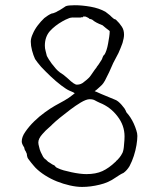

<svg xmlns="http://www.w3.org/2000/svg" viewBox="-20 -699 626 746"><path d="M263.7 -340.8 250 -346.7Q238.3 -351.6 217.8 -367.2Q197.3 -382.8 177.2 -401.9Q157.2 -420.9 139.6 -439.5Q123 -459 116.2 -469.7Q109.4 -484.4 104.5 -502.9Q99.6 -521.5 99.6 -537.1Q99.6 -550.8 107.4 -567.4Q114.3 -584 126.5 -600.1Q138.7 -616.2 152.3 -628.9Q167 -640.6 180.7 -646.5Q182.6 -646.5 186.5 -647.5Q189.5 -648.4 191.4 -649.4Q198.2 -651.4 205.1 -656.2Q211.9 -659.2 215.8 -662.1Q218.8 -664.1 223.6 -667Q230.5 -670.9 235.4 -674.8Q244.1 -678.7 270.5 -678.7Q298.8 -678.7 332 -672.9Q365.2 -667 389.6 -653.3Q394.5 -649.4 398.4 -646.5Q402.3 -643.6 407.2 -639.6L413.1 -633.8Q416 -630.9 419.9 -627.9Q423.8 -624 427.7 -624Q428.7 -624 430.7 -622.1Q444.3 -609.4 453.1 -595.7Q461.9 -583 461.9 -564.5Q461.9 -551.8 456.1 -532.2Q449.2 -512.7 440.4 -493.2Q420.9 -455.1 419.9 -454.1Q404.3 -417 387.7 -385.7Q380.9 -374 376 -369.1Q369.1 -363.3 363.3 -357.4Q358.4 -352.5 354.5 -349.6L347.7 -344.7L355.5 -341.8Q372.1 -334 389.6 -327.1L424.8 -312.5Q431.6 -310.5 439 -304.7Q446.3 -298.8 452.6 -291.5Q459 -284.2 463.9 -277.3Q468.8 -269.5 470.7 -263.7L471.7 -262.7V-261.7Q478.5 -254.9 486.3 -243.2Q494.1 -231.4 500 -218.3Q505.9 -205.1 509.8 -192.4Q513.7 -180.7 513.7 -170.9Q513.7 -156.2 510.3 -135.3Q506.8 -114.3 500 -93.3Q493.2 -72.3 483.4 -53.7Q473.6 -37.1 460 -27.3Q451.2 -23.4 443.8 -18.6Q436.5 -13.7 428.7 -8.8Q401.4 10.7 367.2 18.6Q332 27.3 298.8 27.3Q277.3 27.3 251.5 21.5Q225.6 15.6 201.2 5.9Q176.8 -3.9 155.3 -17.6Q133.8 -31.2 118.2 -46.9Q116.2 -48.8 111.3 -54.7Q106.4 -60.5 101.1 -66.9Q95.7 -73.2 91.8 -79.1Q87.9 -84 86.9 -86.9Q85.9 -90.8 85 -93.8Q85 -97.7 84 -102.5L83 -103.5Q82 -106.4 81.1 -108.4Q80.1 -111.3 77.1 -115.2Q76.2 -118.2 75.2 -120.1Q75.2 -123 73.2 -127.9H72.3V-128.9Q64.5 -140.6 64.5 -149.4Q64.5 -167 78.1 -186.5Q92.8 -208 112.8 -227.5Q132.8 -247.1 155.3 -263.2Q177.7 -279.3 193.4 -288.1Q212.9 -298.8 230.5 -308.6Q248 -318.4 264.6 -332L270.5 -336.9ZM440.4 -493.2ZM180.7 -646.5H179.7Q180.7 -646.5 180.7 -646.5ZM116.2 -469.7ZM314.5 -633.8Q312.5 -634.8 309.6 -634.8H302.7V-631.8Q298.8 -632.8 295.9 -631.8L293 -630.9H270.5Q253.9 -631.8 245.1 -627Q234.4 -623 222.7 -616.2Q193.4 -599.6 173.8 -578.1Q154.3 -555.7 154.3 -521.5Q154.3 -510.7 157.2 -501Q161.1 -484.4 162.1 -481.4Q168 -469.7 180.7 -452.1Q199.2 -427.7 210 -419.9H210.9V-418.9Q228.5 -408.2 244.1 -393.6Q269.5 -369.1 279.3 -370.1Q294.9 -370.1 306.6 -380.9Q326.2 -395.5 333 -406.2Q351.6 -433.6 355.5 -437.5V-438.5Q362.3 -446.3 373 -463.9V-464.8H374Q377.9 -472.7 378.9 -476.6Q380.9 -482.4 384.8 -486.3H385.7Q389.6 -492.2 393.6 -503.9Q397.5 -515.6 399.9 -529.3Q402.3 -543 404.3 -555.7Q406.2 -568.4 406.2 -576.2V-578.1L404.3 -580.1Q397.5 -585 391.6 -589.8Q380.9 -598.6 379.9 -599.6L378.9 -600.6Q350.6 -611.3 338.9 -622.1Q335.9 -624 331.1 -625Q329.1 -626 327.1 -626Q325.2 -628.9 322.3 -629.9L320.3 -630.9L319.3 -631.8H318.4ZM186.5 -58.6 190.4 -56.6Q192.4 -54.7 193.4 -54.7Q193.4 -53.7 194.3 -53.7V-52.7Q198.2 -47.9 204.1 -45.9Q213.9 -41 227.5 -37.1Q242.2 -33.2 257.8 -29.8Q273.4 -26.4 289.1 -24.4Q304.7 -22.5 315.4 -22.5Q352.5 -22.5 377.9 -34.2Q403.3 -45.9 428.7 -70.3H429.7V-71.3Q432.6 -75.2 435.5 -77.1L436.5 -78.1L437.5 -79.1Q441.4 -84 443.4 -85.9L444.3 -86.9Q450.2 -93.8 456.1 -105.5Q460.9 -117.2 461.9 -136.7Q463.9 -155.3 463.9 -168.9Q463.9 -211.9 436.5 -247.1Q409.2 -283.2 367.2 -299.8Q360.4 -302.7 356.9 -304.7Q353.5 -306.6 349.6 -308.6Q341.8 -313.5 328.1 -313.5Q315.4 -313.5 293.9 -300.8Q274.4 -289.1 252.9 -272.9Q231.4 -256.8 212.4 -241.2Q193.4 -225.6 184.6 -216.8H183.6V-215.8Q180.7 -212.9 177.7 -210Q173.8 -207 168.9 -202.1Q158.2 -193.4 144.5 -177.7Q128.9 -160.2 128.9 -145.5Q128.9 -138.7 131.8 -128.9Q133.8 -118.2 138.2 -108.4Q142.6 -98.6 147.5 -89.8Q152.3 -82 159.2 -78.1L162.1 -75.2Q166 -70.3 173.8 -66.4Q175.8 -65.4 179.7 -62.5Q183.6 -59.6 186.5 -58.6Z"/></svg>

Font: ToneOZ-YinPZ-Tsuipita-TC
Style: Regular
Weight: 400
Designer: ÂÆ£ÂøóÂáåJeffrey Xuan(jeffreyx@gmail.com, ToneOZ.com) ÈòøÂù§(cjkFonts)
Foundry: ToneOZ
Version: Version 0.24071